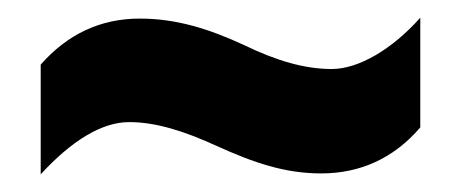

<svg xmlns="http://www.w3.org/2000/svg" viewBox="-20 -461 521 217"><path d="M225 -296C267 -277 302 -265 343 -265C387 -265 425 -282 455 -317V-441C423 -405 385 -383 355 -383C325 -383 293 -392 256 -410C217 -428 180 -440 138 -440C93 -440 56 -422 26 -388V-264C61 -302 95 -323 126 -323C156 -323 188 -313 225 -296Z"/></svg>

Font: Noto Sans Gujarati UI ExtraCondensed ExtraBold
Style: Regular
Weight: 800
Width: 2
Designer: Jelle Bosma - Monotype Design Team, Universal Thirst
Foundry: Monotype Imaging Inc.
Version: Version 2.106